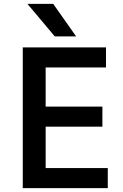

<svg xmlns="http://www.w3.org/2000/svg" viewBox="-20 -976 638 996"><path d="M375 -787.1H264.2L122.1 -956.1H255.9ZM539.1 0H98.1V-730H529.8V-626H216.8V-422.9H511.2V-318.8H216.8V-104H539.1Z"/></svg>

Font: Sora Medium
Style: Regular
Weight: 500
Designer: Jonathan Barnbrook, Julián Moncada
Foundry: Barnbrook Fonts
Version: Version 2.000